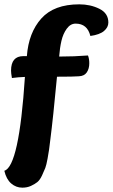

<svg xmlns="http://www.w3.org/2000/svg" viewBox="-20 -734 520 886"><path d="M397 -568Q383 -625 329 -625Q305 -625 288 -601.5Q271 -578 263.5 -545.5Q256 -513 253 -473Q323 -473 386 -478Q392 -463 392 -442Q392 -417 380.5 -400Q369 -383 344 -382Q321 -380 243 -380Q225 -188 212 -88Q208 -56 206.5 -44Q205 -32 199.5 -2Q194 28 189 41Q184 54 174 75.5Q164 97 152 106.5Q140 116 122.5 124Q105 132 83 132Q54 132 31.5 112.5Q9 93 0 54Q68 34 95 -379Q65 -378 35 -374Q31 -396 31 -408Q31 -475 88 -475H104Q112 -583 170.5 -648.5Q229 -714 346 -714Q397 -714 438.5 -693.5Q480 -673 480 -630Q480 -608 460 -591Q440 -574 397 -568Z"/></svg>

Font: Overlock Black
Style: Italic
Weight: 900
Designer: Dario Muhafara
Foundry: Dario Manuel Muhafara
Version: Version 1.002